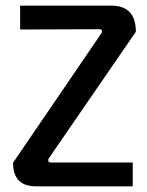

<svg xmlns="http://www.w3.org/2000/svg" viewBox="-20 -656 520 677"><path d="M448 -83V1H107Q26 1 26 -82L337 -538Q341 -544 339 -548.5Q337 -553 330 -553L51 -552V-636H373Q459 -636 459 -544L153 -99Q149 -93 150.5 -88Q152 -83 159 -83Z"/></svg>

Font: Gemunu Libre SemiBold
Style: Regular
Weight: 600
Designer: Puspanada Ekanayake, Sola Matas, Pathum Egodawatta, Kosala Senevirathne
Foundry: mooniak
Version: Version 1.100